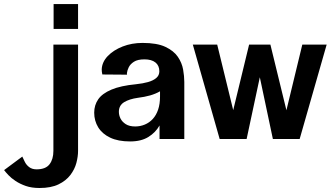

<svg xmlns="http://www.w3.org/2000/svg" viewBox="-192 -695 1669 960"><path d="M5.6 245Q-33.7 245 -63 234.8Q-92.3 224.5 -114.1 210Q-136 195.5 -150 180.5Q-164.1 165.5 -171.5 155.5L-80.5 87.9Q-75.1 99.3 -67.9 114.3Q-60.7 129.3 -46.2 140.5Q-31.6 151.7 -9.2 151.7Q36.3 151.7 55.6 126.4Q75 101.1 75 59.5V-472H198.3V59.5Q198.3 87.4 189.9 119.6Q181.4 151.7 159.7 180.2Q138.1 208.6 100.6 226.8Q63.2 245 5.6 245ZM76 -550.3V-674.6H198.3V-550.3Z M458.7 12.2Q398.5 12.2 358.8 -6.8Q319.1 -25.7 299 -58.4Q279 -91.1 279 -131.6Q279 -169.3 299 -198.3Q318.9 -227.3 365.1 -246.9Q411.3 -266.5 488.5 -273.9Q521.9 -277.3 548.2 -284.7Q574.5 -292.2 589.6 -305.3Q604.7 -318.3 604.7 -338.5Q604.7 -367.2 585.2 -382.7Q565.6 -398.2 530.4 -398.2Q496.1 -398.2 477.6 -386.2Q459.1 -374.2 451.6 -358.4Q444.1 -342.6 442.9 -330.9Q442.7 -327.7 442.5 -325.5Q442.3 -323.3 443.4 -321.6L319.7 -322.6Q318.2 -329.7 317.3 -335.9Q316.4 -342.1 316.6 -348.5Q318.3 -385.1 346.8 -414.8Q375.3 -444.5 421.1 -462.5Q466.9 -480.4 520.7 -480.4Q593.1 -480.4 634.7 -460.8Q676.4 -441.3 697.1 -411.1Q717.7 -380.9 723.6 -347.2Q729.5 -313.5 729.5 -285.5V0H605.7V-67.7Q586.4 -33 550.3 -10.4Q514.2 12.2 458.7 12.2ZM484.1 -62.7Q509.4 -62.7 532.1 -72.2Q554.9 -81.7 571.9 -100.2Q588.9 -118.7 598.5 -146.6Q608.1 -174.5 608.1 -212.6V-238.5Q586.1 -225.7 558.6 -217.9Q531 -210.1 497.1 -205.9Q454.7 -200 428.5 -184Q402.4 -168 402.4 -136Q402.4 -118.5 410.6 -102.1Q418.9 -85.7 436.8 -74.2Q454.8 -62.7 484.1 -62.7Z M906.3 0 772.1 -472H894L983.7 -104.9H964.5L1053.5 -472H1160L1249.8 -104.1H1230.5L1319.5 -472H1441.3L1306.3 0H1172.4L1098.4 -349.9H1115.9L1041.1 0Z"/></svg>

Font: Panamera Thin
Style: Regular
Weight: 100
Designer: Bastien Sozeau
Foundry: NBR — Bastien Sozeau
Version: Version 3.003;gftools[0.9.33]